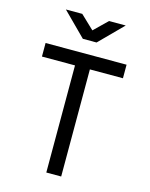

<svg xmlns="http://www.w3.org/2000/svg" viewBox="-137 -1036 874 1122"><g transform="rotate(15 300.0 -475.0)"><path d="M255 0V-648H55V-730H545V-648H345V0ZM259 -810 119 -950H218L300 -872L380 -950H481L342 -810Z"/></g></svg>

Font: NKDuy Mono
Style: Regular
Weight: 400
Monospace: yes
Designer: NKDuy
Foundry: NKDuy
Version: Version 2.251; ttfautohint (v1.8.4.7-5d5b)